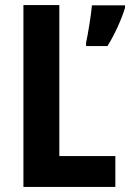

<svg xmlns="http://www.w3.org/2000/svg" viewBox="-20 -734 511 754"><path d="M72 0H433V-121H213V-714H72ZM471 -703V-713H341C338 -675 325 -598 318 -566V-553H402C430 -598 456 -655 471 -703Z"/></svg>

Font: Noto Sans Myanmar Condensed
Style: Bold
Weight: 700
Width: 3
Designer: Monotype Design Team
Foundry: Monotype Imaging Inc.
Version: Version 2.107